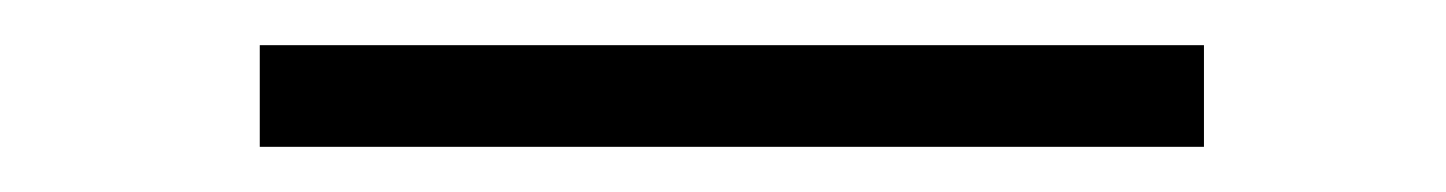

<svg xmlns="http://www.w3.org/2000/svg" viewBox="-20 -814 640 85"><path d="M95 -794H513V-749H95Z"/></svg>

Font: Inknut Antiqua
Style: Regular
Weight: 400
Designer: Claus Eggers Sørensen
Foundry: Claus Eggers Sørensen
Version: Version 1.003; ttfautohint (v1.8.2) -l 8 -r 50 -G 200 -x 14 